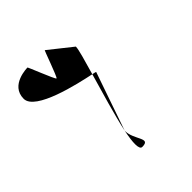

<svg xmlns="http://www.w3.org/2000/svg" viewBox="-161 -652 801 801"><g transform="rotate(-45 240.0 -251.5)"><path d="M18 -457C18 -387 221 -342 293 -327C311 -390 326 -440 326 -457L224 -538C224 -546 181 -420 175 -420C169 -420 121 -546 121 -538C121 -538 18 -538 18 -457ZM222 -65C210 -6 208 35 226 35C283 35 220 -12 222 -65ZM222 -65 311 -322C311 -323 304 -325 293 -327C269 -244 238 -140 222 -65ZM222 -65Z"/></g></svg>

Font: Ampere
Style: UltCnd
Weight: 400
Version: Version 1